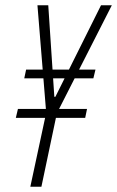

<svg xmlns="http://www.w3.org/2000/svg" viewBox="-20 -708 444 728"><path d="M95 0 151 -261H40L48 -295H154L122 -688H163L186 -341H190L363 -688H404L204 -295H310L303 -261H192L137 0ZM72 -411 79 -444H342L334 -411Z"/></svg>

Font: Saira UltraCondensed ExtraLight
Style: Italic
Weight: 250
Width: 1
Italic angle: -12°
Designer: Hector Gatti with collaboration of the Omnibus-Type team
Foundry: Omnibus-Type
Version: Version 1.101